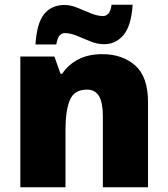

<svg xmlns="http://www.w3.org/2000/svg" viewBox="-20 -792 710 812"><path d="M412 -563Q498 -563 552 -515Q606 -467 606 -360V0H415V-302Q415 -357 399 -385Q383 -413 348 -413Q294 -413 275.5 -369Q257 -325 257 -242V0H66V-553H210L236 -480H243Q269 -519 311.5 -541Q354 -563 412 -563ZM130 -604Q136 -696 167.5 -733.5Q199 -771 253 -771Q278 -771 306.5 -759.5Q335 -748 363.5 -736Q392 -724 417 -724Q426 -724 436.5 -732.5Q447 -741 452 -772H541Q535 -682 502 -643.5Q469 -605 421 -605Q392 -605 362.5 -617Q333 -629 305.5 -640.5Q278 -652 253 -652Q244 -652 234 -644Q224 -636 218 -604Z"/></svg>

Font: Noto Sans Telugu Black
Style: Regular
Weight: 900
Designer: Jelle Bosma - Monotype Design Team
Foundry: Monotype Imaging Inc.
Version: Version 2.005; ttfautohint (v1.8.4.7-5d5b)